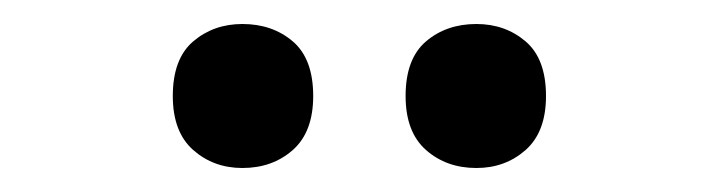

<svg xmlns="http://www.w3.org/2000/svg" viewBox="-20 -761 596 160"><path d="M124 -681Q124 -712 141 -726.5Q158 -741 182 -741Q207 -741 224 -726.5Q241 -712 241 -681Q241 -651 224 -636Q207 -621 182 -621Q158 -621 141 -636Q124 -651 124 -681ZM318 -681Q318 -712 335 -726.5Q352 -741 377 -741Q401 -741 418 -726.5Q435 -712 435 -681Q435 -651 418 -636Q401 -621 377 -621Q352 -621 335 -636Q318 -651 318 -681Z"/></svg>

Font: Noto Sans Lao UI SemCond SemBd
Style: Regular
Weight: 600
Width: 4
Designer: Monotype Design Team
Foundry: Monotype Imaging Inc.
Version: Version 2.000; ttfautohint (v1.8.4.7-5d5b)